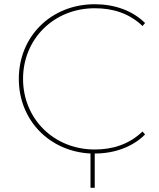

<svg xmlns="http://www.w3.org/2000/svg" viewBox="-20 -723 752 908"><path d="M408 165H428V3C520 3 606 -27 666 -87L654 -101C590 -40 513 -16 428 -16C235 -16 89 -161 89 -350C89 -539 235 -684 428 -684C513 -684 590 -661 654 -600L666 -614C606 -674 520 -703 428 -703C223 -703 69 -552 69 -350C69 -155 213 -7 408 3Z"/></svg>

Font: Montserrat-Alt1 Thin
Style: Regular
Weight: 100
Designer: Differentunic
Foundry: Differentunic
Version: Version 7.222